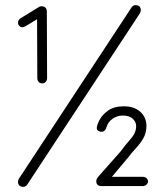

<svg xmlns="http://www.w3.org/2000/svg" viewBox="-20 -723 645 746"><path d="M144 -399Q135 -399 130 -405Q125 -411 125 -419L124 -654L130 -652L79 -621Q76 -620 73 -618.5Q70 -617 67 -617Q60 -617 55 -622.5Q50 -628 50 -635Q50 -645 60 -652L130 -695Q137 -700 147 -698Q154 -697 158 -691.5Q162 -686 162 -678L163 -419Q163 -411 157.5 -405Q152 -399 144 -399ZM70 3Q61 3 55.5 -2Q50 -7 50 -16Q50 -22 53 -28L491 -694Q497 -703 507 -703Q516 -703 521.5 -698Q527 -693 527 -684Q527 -678 524 -672L86 -6Q80 3 70 3ZM374 0Q365 0 359.5 -4.5Q354 -9 354 -20Q354 -24 356.5 -28.5Q359 -33 364 -39L448 -134Q467 -160 488 -183.5Q509 -207 509 -233Q509 -249 496 -261.5Q483 -274 456 -274Q436 -274 418 -262Q400 -250 393 -227Q392 -221 387 -216Q382 -211 374 -211Q367 -211 361.5 -215Q356 -219 356 -225Q356 -236 366.5 -256.5Q377 -277 400 -293.5Q423 -310 462 -310Q491 -310 510.5 -299Q530 -288 539.5 -271Q549 -254 549 -235Q549 -206 536.5 -185Q524 -164 507.5 -146.5Q491 -129 477 -110L408 -28L403 -36H535Q543 -36 549 -31Q555 -26 555 -18Q555 -11 549 -5.5Q543 0 535 0Z"/></svg>

Font: Quicksand Light Light
Style: Regular
Weight: 300
Version: Version 3.006